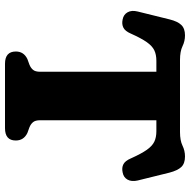

<svg xmlns="http://www.w3.org/2000/svg" viewBox="-16 -744 760 768"><g transform="rotate(90 364.0 -360.0)"><path d="M220 -700H508Q542 -700 562.5 -710Q583 -720 606 -720Q634 -720 648 -705.2Q662 -690.5 670.5 -658L702 -530.5Q707.5 -506.5 698.5 -490.2Q689.5 -474 669.5 -470.5Q651 -466.5 637.2 -473.5Q623.5 -480.5 614 -502.5Q595 -545 579.5 -567Q564 -589 546.8 -597.2Q529.5 -605.5 505 -605.5H461V-140.5Q461 -121 469 -111.8Q477 -102.5 490 -97.5L512 -89.5Q542 -75 542 -43Q542 0 492.5 0H235Q186 0 186 -43.5Q186 -75 216 -89.5L238 -97.5Q251 -102.5 259 -111.8Q267 -121 267 -140.5V-605.5H223Q198.5 -605.5 181.2 -597.2Q164 -589 148.5 -567Q133 -545 114 -502.5Q104.5 -480.5 90.5 -473.5Q76.5 -466.5 58 -470.5Q38.5 -474 29.2 -490.2Q20 -506.5 26 -530.5L57.5 -658Q65.5 -690.5 79.8 -705.2Q94 -720 121.5 -720Q144.5 -720 165 -710Q185.5 -700 220 -700Z"/></g></svg>

Font: Fraunces 9pt S100
Style: Bold
Weight: 700
Version: Version 1.000; ttfautohint (v1.8.3)